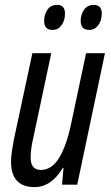

<svg xmlns="http://www.w3.org/2000/svg" viewBox="-20 -753 453 783"><path d="M121 10Q189 10 236 -68H239L233 0H295L408 -536H331L270 -248Q251 -158 221 -109Q191 -60 147 -60Q105 -60 105 -110Q105 -146 116 -192L189 -536H112L36 -181Q32 -160 28.5 -136Q25 -112 25 -94Q25 10 121 10ZM344 -631Q366 -631 380.5 -650Q395 -669 395 -698Q395 -733 362 -733Q337 -733 323 -713.5Q309 -694 309 -668Q309 -631 344 -631ZM194 -631Q217 -631 231 -650Q245 -669 245 -698Q245 -733 213 -733Q187 -733 173.5 -713.5Q160 -694 160 -668Q160 -631 194 -631Z"/></svg>

Font: Noto Sans UI Condensed
Style: Italic
Weight: 400
Width: 3
Italic angle: -12°
Designer: Monotype Design Team
Foundry: Monotype Imaging Inc.
Version: Version 1.901